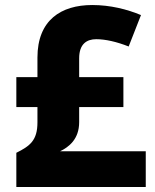

<svg xmlns="http://www.w3.org/2000/svg" viewBox="-20 -744 618 764"><path d="M347 -724C223 -724 129 -664 129 -515V-437H45V-318H129V-257C129 -185 99 -163 45 -136V0H560V-142H219C254 -159 295 -190 295 -258V-318H471V-437H295V-512C295 -570 326 -588 363 -588C399 -588 444 -578 492 -559L541 -684C486 -707 419 -724 347 -724Z"/></svg>

Font: Noto Sans Arabic UI XBd
Style: Regular
Weight: 800
Designer: Monotype Design Team, Nadine Chahine and Nizar Qandah
Foundry: Monotype Imaging Inc.
Version: Version 2.010